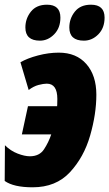

<svg xmlns="http://www.w3.org/2000/svg" viewBox="-26 -787 465 817"><path d="M113 10Q212 10 271.5 -54Q331 -118 357.5 -210Q384 -302 384 -384Q384 -466 341.5 -514.5Q299 -563 224 -563Q181 -563 135.5 -551Q90 -539 61 -522L96 -404Q117 -420 138 -425.5Q159 -431 173 -431Q218 -431 218 -366Q218 -347 217.5 -341Q217 -335 217 -335H93L67 -215H192Q181 -182 161.5 -152Q142 -122 101 -122Q79 -122 49 -133.5Q19 -145 -5 -169L-6 -17Q32 10 113 10ZM144 -614Q178 -614 204.5 -641Q231 -668 231 -712Q231 -767 174 -767Q129 -767 105.5 -737.5Q82 -708 82 -670Q82 -614 144 -614ZM331 -614Q366 -614 392.5 -641Q419 -668 419 -712Q419 -767 361 -767Q316 -767 292.5 -737.5Q269 -708 269 -670Q269 -614 331 -614Z"/></svg>

Font: Noto Sans Display Condensed Black
Style: Italic
Weight: 900
Width: 3
Italic angle: -192°
Designer: Monotype Design Team
Foundry: Monotype Imaging Inc.
Version: Version 1.900